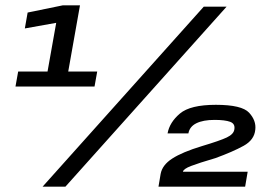

<svg xmlns="http://www.w3.org/2000/svg" viewBox="-20 -699 1022 719"><path d="M38 -375H334L344 -431H235.5L279.5 -679H215L83.5 -652L73 -592.5L190.5 -613.5L158 -431H48ZM139.5 0H225L828.5 -674H743ZM573.5 0H898L907.5 -56H665Q667 -66.5 695.5 -77.5Q724 -88.5 787 -107Q851.5 -130.5 892 -152.8Q932.5 -175 936 -213.5Q940 -247.5 912.8 -277Q885.5 -306.5 788.5 -306.5Q692.5 -306.5 653.8 -273.8Q615 -241 607.5 -199.5H685.5Q690 -225 715.5 -237.5Q741 -250 783.5 -250Q822.5 -250 842 -242.8Q861.5 -235.5 857.5 -214Q855 -196.5 829.2 -184.2Q803.5 -172 736.5 -152Q662.5 -129.5 625 -105.2Q587.5 -81 581.5 -47.5Z"/></svg>

Font: Anybody
Style: Bold Italic
Weight: 700
Italic angle: -10°
Designer: Tyler Finck
Foundry: Etcetera Type Company
Version: Version 1.113;gftools[0.9.25]